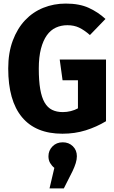

<svg xmlns="http://www.w3.org/2000/svg" viewBox="-20 -731 640 1074"><path d="M329 17Q180 17 103 -75.5Q26 -168 26 -348Q26 -436 51.5 -504Q77 -572 120.5 -618Q164 -664 222.5 -687.5Q281 -711 348 -711Q424 -711 476.5 -687Q529 -663 570 -625L483 -535Q451 -563 422.5 -576.5Q394 -590 357 -590Q322 -590 292.5 -576.5Q263 -563 242 -533.5Q221 -504 209 -458Q197 -412 197 -347Q197 -279 205 -232.5Q213 -186 229.5 -157.5Q246 -129 271.5 -116.5Q297 -104 331 -104Q354 -104 376 -109.5Q398 -115 416 -125V-282H330L314 -398H573V-53Q520 -21 459.5 -2Q399 17 329 17ZM257 323 284 208Q270 197 260.5 181Q251 165 251 143Q251 111 273.5 88Q296 65 331 65Q365 65 387.5 87Q410 109 410 143Q410 161 403.5 182Q397 203 386 226L337 323Z"/></svg>

Font: Qzxlaeiskcpccdgjqmyffctclhy
Style: Regular
Weight: 700
Monospace: yes
Designer: Carrois Corporate & Edenspiekermann
Foundry: Carrois Corporate GbR & Edenspiekermann AG
Version: Version 2.001